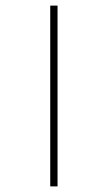

<svg xmlns="http://www.w3.org/2000/svg" viewBox="-20 -681 304 684"><path d="M159 -17H185V-661H159Z"/></svg>

Font: Noto Sans Malayalam UI Condensed Thin
Style: Regular
Weight: 100
Width: 3
Designer: Jelle Bosma - Monotype Design Team
Foundry: Monotype Imaging Inc.
Version: Version 2.104